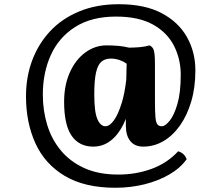

<svg xmlns="http://www.w3.org/2000/svg" viewBox="-20 -680 1039 902"><path d="M571.3 -121.6Q565.4 -107.4 559.1 -94.7Q534.2 -44.9 498.5 -18.1Q462.9 8.8 418 8.8Q352.1 8.8 316.7 -42Q281.2 -92.8 281.2 -202.1Q281.2 -279.8 308.1 -339.8Q335 -399.9 380.6 -433.3Q426.3 -466.8 480 -466.8Q511.2 -466.8 537.1 -464.4Q559.6 -462.4 586.9 -456.1Q613.8 -456.5 637.2 -458.5Q664.1 -460.9 682.1 -466.8Q692.9 -461.9 698.5 -452.9Q704.1 -443.8 706.1 -425.5Q708 -407.2 708 -371.1V-205.1Q708 -152.8 710.4 -127.9Q712.9 -103 720 -95Q727.1 -86.9 740.2 -86.9Q755.9 -86.9 776.9 -112.5Q797.9 -138.2 813.5 -191.7Q829.1 -245.1 829.1 -329.1Q829.1 -401.9 797.6 -464.4Q766.1 -526.9 699 -564.5Q631.8 -602.1 524.9 -602.1Q410.2 -602.1 333.5 -553.5Q256.8 -504.9 219 -421.9Q181.2 -338.9 181.2 -234.9Q181.2 -161.1 201.7 -93.5Q222.2 -25.9 265.6 26.6Q309.1 79.1 376 109.6Q442.9 140.1 536.1 140.1Q618.2 140.1 691.7 113.5Q765.1 86.9 816.9 30.8Q832 35.2 842 44.7Q852.1 54.2 856.9 67.9Q827.1 109.9 775.1 139.9Q723.1 169.9 658.2 186Q593.3 202.1 522 202.1Q377.9 202.1 284.4 146.5Q190.9 90.8 146.5 -6.6Q102.1 -104 102.1 -228Q102.1 -317.9 131.1 -396Q160.2 -474.1 215.6 -533.4Q271 -592.8 352.5 -626.5Q434.1 -660.2 538.1 -660.2Q660.2 -660.2 739.5 -618.2Q818.8 -576.2 858.4 -505.6Q897.9 -435.1 897.9 -349.1Q897.9 -269 878.4 -203.1Q858.9 -137.2 825 -89.6Q791 -42 747.1 -16.6Q703.1 8.8 652.8 8.8Q613.3 8.8 592.3 -17.1Q571.3 -43 571.3 -88.9ZM575.2 -380.4Q560.1 -391.6 543 -397.5Q521 -404.8 501 -404.8Q473.1 -404.8 456.1 -389.9Q439 -375 430.9 -338.4Q422.9 -301.8 422.9 -235.8Q422.9 -153.8 437.5 -120.4Q452.1 -86.9 475.1 -86.9Q495.1 -86.9 515.1 -114.5Q535.2 -142.1 552.2 -197.3Q565.9 -242.2 573.2 -305.2Q573.7 -337.4 574.7 -368.7Q574.7 -374.5 575.2 -380.4Z"/></svg>

Font: Ekush
Style: Regular
Weight: 400
Designer: Jayed Ahsan Saad & S M Khalid Hossain
Foundry: Codepotro
Version: Codepotro Ekush; Version 0.600